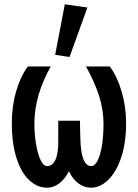

<svg xmlns="http://www.w3.org/2000/svg" viewBox="-20 -859 640 893"><path d="M35 -285.5Q35 -365.5 55 -434.2Q75 -503 109.5 -550H216Q178.5 -482.5 159.2 -416.8Q140 -351 140 -283Q140 -233 147.8 -187.5Q155.5 -142 169 -114.2Q182.5 -86.5 199.5 -86.5Q223.5 -86.5 237.2 -114.5Q251 -142.5 251 -202V-297.5H352Q352 -261.5 354 -208.5Q356 -145 369 -115.8Q382 -86.5 403.5 -86.5Q421.5 -86.5 434.5 -113Q447.5 -139.5 454.5 -184.2Q461.5 -229 461.5 -283Q461.5 -348.5 441.2 -412Q421 -475.5 380 -550H490.5Q525 -503.5 545.8 -433.2Q566.5 -363 566.5 -285.5Q566.5 -194 543.5 -126Q520.5 -58 483 -22Q445.5 14 403.5 14Q371.5 14 344.8 -6Q318 -26 300.5 -62.5Q282.5 -27 256 -6.5Q229.5 14 199.5 14Q153.5 14 116 -21Q78.5 -56 56.8 -123.8Q35 -191.5 35 -285.5ZM386.5 -824 303.5 -594 236.5 -604 281.5 -839Z"/></svg>

Font: JuliaMono SemiBold
Style: Regular
Weight: 600
Monospace: yes
Designer: cormullion
Foundry: corm
Version: Version 0.055; ttfautohint (v1.8.4)